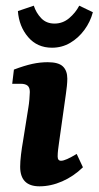

<svg xmlns="http://www.w3.org/2000/svg" viewBox="-20 -649 347 676"><path d="M212 -318 188 -148Q186 -134 184.5 -121.5Q183 -109 183 -98Q183 -83 195 -83Q203 -83 216.5 -89Q230 -95 250 -107L272 -60Q239 -28 199 -10.5Q159 7 119 7Q51 7 51 -62Q51 -80 54 -105Q57 -130 61 -152L80 -271Q82 -282 83.5 -299.5Q85 -317 85 -325Q85 -341 77 -347.5Q69 -354 53 -354H23L29 -404Q66 -418 93.5 -424Q121 -430 148 -430Q186 -430 201.5 -415Q217 -400 217 -372Q217 -361 215.5 -346Q214 -331 212 -318ZM163 -481Q111 -481 79 -518.5Q47 -556 43 -610L99 -629Q107 -604 125 -585Q143 -566 172 -566Q201 -566 223.5 -585Q246 -604 259 -629L307 -606Q298 -572 277 -543.5Q256 -515 227 -498Q198 -481 163 -481Z"/></svg>

Font: Rasa
Style: Bold Italic
Weight: 700
Italic angle: -7.10001°
Designer: Anna Giedrys (Yrsa+Rasa design), David Brezina (Yrsa art-direction, Rasa art-direction, design)
Foundry: Rosetta Type Foundry
Version: Version 2.004